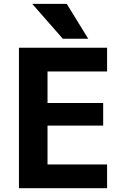

<svg xmlns="http://www.w3.org/2000/svg" viewBox="-20 -982 643 1004"><path d="M228.5 -608.4V-443.4H519.5V-325.2H228.5V-122.1H540V2H79.1V-732.4H540V-608.4ZM308.6 -779.3 148.4 -961.9H329.1L441.4 -779.3Z"/></svg>

Font: Nasu
Style: Bold
Weight: 700
Designer: Ryoko NISHIZUKA (kana &amp; ideographs); Paul D. Hunt (Latin, Greek &amp; Cyrillic); Wenlong ZHANG (bopomofo); Sandoll C
Version: Version 2014.1215